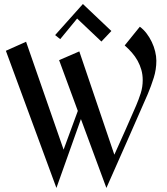

<svg xmlns="http://www.w3.org/2000/svg" viewBox="-20 -905 817 942"><path d="M256.8 17.1 8.8 -655.8 107.9 -700.2 292 -170.9 361.8 -360.8 270 -609.9 369.1 -652.8 541 -146Q568.4 -206.5 595 -266.4Q621.6 -326.2 647.9 -387.2Q660.6 -417 670.4 -447.5Q680.2 -478 680.2 -512.2Q680.2 -538.6 673.6 -562Q667 -585.4 655.3 -606.7Q643.6 -627.9 627.2 -646.7Q610.8 -665.5 591.8 -682.1L666 -773.9Q684.1 -760.7 699 -741.2Q713.9 -721.7 724.6 -699.2Q735.4 -676.8 741.2 -652.8Q747.1 -628.9 747.1 -606.9Q747.1 -564 734.4 -523.7Q721.7 -483.4 705.1 -443.8Q654.8 -327.6 604 -213.4Q553.2 -99.1 502 17.1L377 -320.8ZM275.4 -712.9 250.5 -732.9 386.7 -885.3 526.4 -752.9 477.5 -701.2 358.4 -814Z"/></svg>

Font: Redressed
Style: Regular
Weight: 400
Designer: Astigmatic (AOETI)
Foundry: Astigmatic (AOETI)
Version: Version 1.000